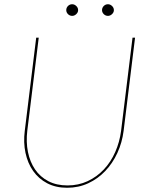

<svg xmlns="http://www.w3.org/2000/svg" viewBox="-20 -878 710 907"><path d="M90 0ZM299 -2Q350.5 -2 394 -22.2Q437.5 -42.5 470.5 -77.5Q503.5 -112.5 524.2 -159.5Q545 -206.5 552 -260L606 -700H618L564 -260Q557 -204.5 534.5 -155.5Q512 -106.5 477.2 -70Q442.5 -33.5 396.8 -12.2Q351 9 297 9Q243.5 9 203 -12.2Q162.5 -33.5 136.8 -70Q111 -106.5 100.5 -155.5Q90 -204.5 97 -260L151 -700H163L109 -261Q102.5 -207.5 112 -160.2Q121.5 -113 145.5 -77.8Q169.5 -42.5 208.2 -22.2Q247 -2 299 -2ZM349 -830Q349 -819.5 340.2 -811.2Q331.5 -803 321 -803Q309.5 -803 301.2 -811.2Q293 -819.5 293 -830Q293 -841.5 301.2 -849.8Q309.5 -858 321 -858Q331.5 -858 340.2 -849.8Q349 -841.5 349 -830ZM518 -830Q518 -819.5 509.2 -811.2Q500.5 -803 490 -803Q478.5 -803 470.2 -811.2Q462 -819.5 462 -830Q462 -841.5 470.2 -849.8Q478.5 -858 490 -858Q500.5 -858 509.2 -849.8Q518 -841.5 518 -830Z"/></svg>

Font: Lato Hairline
Style: Italic
Weight: 100
Italic angle: -7°
Designer: Lukasz Dziedzic
Foundry: tyPoland Lukasz Dziedzic
Version: Version 2.007; 2014-02-27